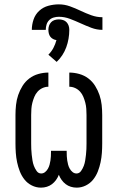

<svg xmlns="http://www.w3.org/2000/svg" viewBox="-20 -853 540 881"><path d="M168 8Q146 8 126 -2Q106 -12 92.5 -29Q79 -46 71 -66.5Q63 -87 58.5 -108.5Q54 -130 52.5 -151.5Q51 -173 51 -195V-325Q51 -348 53.5 -371.5Q56 -395 63.5 -417Q71 -439 83.5 -459Q96 -479 114.5 -493Q133 -507 156 -513.5Q179 -520 202 -520V-455Q188 -455 175 -449Q162 -443 152.5 -432.5Q143 -422 137.5 -408.5Q132 -395 128.5 -381.5Q125 -368 124 -353.5Q123 -339 123 -325V-195Q123 -182 123.5 -169Q124 -156 125.5 -143Q127 -130 129 -117Q131 -104 135.5 -92Q140 -80 148 -68.5Q156 -57 169 -57Q179 -57 187 -63.5Q195 -70 200 -79Q205 -88 207.5 -97.5Q210 -107 211.5 -116.5Q213 -126 213.5 -136Q214 -146 214 -156V-161H286V-156Q286 -146 286.5 -136Q287 -126 288.5 -116.5Q290 -107 292.5 -97.5Q295 -88 300 -79Q305 -70 313 -63.5Q321 -57 331 -57Q344 -57 352 -68.5Q360 -80 364.5 -92Q369 -104 371 -117Q373 -130 374.5 -143Q376 -156 376.5 -169Q377 -182 377 -195V-325Q377 -339 376 -353.5Q375 -368 371.5 -381.5Q368 -395 362.5 -408.5Q357 -422 347.5 -432.5Q338 -443 325 -449Q312 -455 298 -455V-520Q321 -520 344 -513.5Q367 -507 385.5 -493Q404 -479 416.5 -459Q429 -439 436.5 -417Q444 -395 446.5 -371.5Q449 -348 449 -325V-195Q449 -173 447.5 -151.5Q446 -130 441.5 -108.5Q437 -87 429 -66.5Q421 -46 407.5 -29Q394 -12 374 -2Q354 8 332 8Q318 8 305 4Q292 0 281.5 -8Q271 -16 263 -27Q255 -38 250 -51Q245 -38 237 -27Q229 -16 218.5 -8Q208 0 195 4Q182 8 168 8ZM126 -716Q126 -740 134 -763.5Q142 -787 160 -803.5Q178 -820 202 -826.5Q226 -833 250 -833Q276 -833 301 -824Q326 -815 350 -803.5Q374 -792 399 -783Q424 -774 450 -774V-716Q424 -716 399 -725.5Q374 -735 350 -746Q326 -757 301 -766.5Q276 -776 250 -776Q238 -776 226 -772.5Q214 -769 205.5 -760.5Q197 -752 193.5 -740Q190 -728 190 -716ZM240 -569 202 -602Q216 -616 225 -633Q234 -650 239 -669Q231 -670 223.5 -674Q216 -678 211 -684.5Q206 -691 204 -699.5Q202 -708 202 -716Q202 -726 205 -735Q208 -744 214.5 -751Q221 -758 230.5 -761Q240 -764 250 -764Q260 -764 269.5 -761Q279 -758 285.5 -751Q292 -744 295 -735Q298 -726 298 -716Q298 -696 294.5 -675.5Q291 -655 284 -636Q277 -617 266 -600Q255 -583 240 -569Z"/></svg>

Font: Moesevka
Style: Regular
Weight: 400
Monospace: yes
Designer: Belleve Invis
Foundry: Belleve Invis
Version: Version 32.5.0; ttfautohint (v1.8.4)